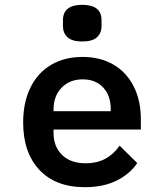

<svg xmlns="http://www.w3.org/2000/svg" viewBox="-20 -764 680 796"><path d="M76 -256Q76 -339 106 -400.5Q136 -462 191.5 -495Q247 -528 322 -528Q396 -528 450.5 -496Q505 -464 534.5 -405.5Q564 -347 564 -269V-227H202V-213Q202 -156 237.5 -121.5Q273 -87 336 -87Q425 -87 476 -160L549 -88Q519 -43 464 -15.5Q409 12 332 12Q210 12 143 -60Q76 -132 76 -256ZM439 -303V-312Q439 -368 407.5 -401.5Q376 -435 323 -435Q269 -435 235.5 -400.5Q202 -366 202 -310V-303ZM241 -656V-680Q241 -744 321 -744Q401 -744 401 -680V-656Q401 -627 382 -609.5Q363 -592 321 -592Q279 -592 260 -609.5Q241 -627 241 -656Z"/></svg>

Font: Writer SemiBold
Style: Regular
Weight: 600
Monospace: yes
Designer: Mike Abbink, Paul van der Laan, Pieter van Rosmalen
Foundry: Bold Monday
Version: Version 2.001 2020